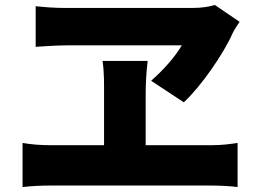

<svg xmlns="http://www.w3.org/2000/svg" viewBox="-20 -754 1040 775"><path d="M714 -571C688 -528 648 -479 590 -428L722 -341C793 -407 883 -538 919 -620C926 -635 936 -649 947 -666L847 -734C821 -726 792 -722 759 -722H237C203 -722 159 -725 124 -729V-565C124 -565 208 -571 249 -571ZM568 -168V-372C568 -411 570 -459 576 -508H394C401 -460 400 -411 400 -373V-168H178C145 -168 105 -171 71 -177V1C107 -3 146 -5 178 -5H838C863 -5 909 -3 939 1V-177C912 -173 877 -168 838 -168Z"/></svg>

Font: Noto Sans CJK KR Black
Style: Regular
Weight: 900
Designer: Ryoko NISHIZUKA (kana & ideographs); Paul D. Hunt (Latin, Greek & Cyrillic); Wenlong ZHANG (bopomofo); Sandoll Communica
Foundry: Adobe Systems Incorporated
Version: Version 1.004;PS 1.004;hotconv 1.0.82;makeotf.lib2.5.63406